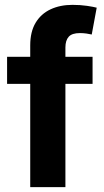

<svg xmlns="http://www.w3.org/2000/svg" viewBox="-20 -774 432 794"><path d="M362.8 -539.1V-427.2H9.3V-539.1ZM105 0V-586.4Q105 -642.6 127.2 -679.7Q149.4 -716.8 189 -735.4Q228.5 -753.9 279.8 -753.9Q312.5 -753.9 340.1 -749.8Q367.7 -745.6 379.9 -742.2L359.4 -631.3Q351.1 -633.3 337.6 -635.3Q324.2 -637.2 310.5 -637.2Q277.8 -637.2 264.2 -622.1Q250.5 -606.9 250.5 -577.6V0Z"/></svg>

Font: Inter 18pt
Style: Bold
Weight: 700
Designer: Rasmus Andersson
Foundry: rsms
Version: Version 4.001;git-66647c0bb